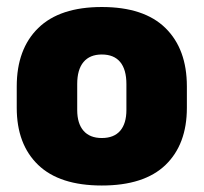

<svg xmlns="http://www.w3.org/2000/svg" viewBox="-20 -528 596 562"><path d="M278 15Q154.5 15 91.8 -45.2Q29 -105.5 29 -212.5V-275Q29 -384.5 92 -446Q155 -507.5 278 -507.5Q401.5 -507.5 464.2 -446Q527 -384.5 527 -275V-212.5Q527 -105.5 464.5 -45.2Q402 15 278 15ZM278 -124Q313.5 -124 331.8 -145.2Q350 -166.5 350 -206V-282Q350 -324.5 331.8 -346.5Q313.5 -368.5 278 -368.5Q243 -368.5 224.5 -346.5Q206 -324.5 206 -282V-206Q206 -166.5 224.5 -145.2Q243 -124 278 -124Z"/></svg>

Font: Anek Gurmukhi ExtraBold
Style: Regular
Weight: 800
Designer: Sarang Kulkarni (Gurmukhi), Yesha Goshar (Latin)
Foundry: Ek Type
Version: Version 1.003